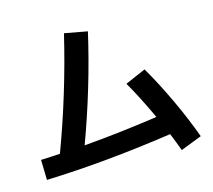

<svg xmlns="http://www.w3.org/2000/svg" viewBox="-114 -909 1228 1105"><g transform="rotate(-15 500.0 -356.5)"><path d="M154 -105Q275 -429 356 -769L492 -744Q420 -429 304 -115Q520 -133 745 -166Q684 -298 628 -395L750 -448Q807 -351 865 -227.5Q923 -104 963 7L837 56Q819 6 796 -50Q393 9 43 21L40 -99Q97 -101 154 -105Z"/></g></svg>

Font: Enso
Style: Bold
Weight: 700
Designer: Coji Morishita
Foundry: UNDERFOREST DESIGN
Version: Version 1.000